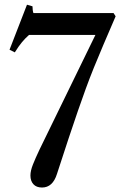

<svg xmlns="http://www.w3.org/2000/svg" viewBox="-20 -806 532 836"><path d="M163 10.5Q138.5 10.5 125.5 -3.8Q112.5 -18 112.5 -42Q112.5 -62 123.2 -89.2Q134 -116.5 151.5 -153.5L395.5 -654H106.5Q89.5 -639 75.8 -622.5Q62 -606 44.5 -578L21.5 -589.5L97.5 -785.5L121.5 -778.5Q121.5 -770 122.5 -762.5Q123.5 -755 125.5 -749H474.5L483.5 -735Q453 -664.5 430 -610.5Q407 -556.5 388.5 -510.8Q370 -465 353.5 -419.8Q337 -374.5 319 -322.5Q301 -270.5 279 -204.2Q257 -138 228 -48.5Q209.5 10.5 163 10.5Z"/></svg>

Font: Libre Caslon Text
Style: Regular
Weight: 400
Designer: Pablo Impallari, Rodrigo Fuenzalida, Katja Schimmel
Foundry: Pablo Impallari, Rodrigo Fuenzalida
Version: Version 2.000